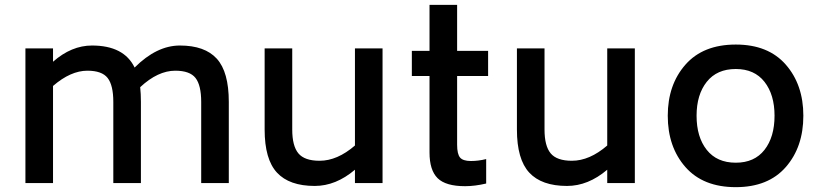

<svg xmlns="http://www.w3.org/2000/svg" viewBox="-20 -756 3389 793"><path d="M723 -568Q826 -568 875.5 -513.5Q925 -459 925 -335V0H811V-335Q811 -404 787.5 -434Q764 -464 704 -464Q632 -464 559 -396Q562 -368 562 -335V0H448V-335Q448 -404 424.5 -434Q401 -464 341 -464Q272 -464 199 -401V0H85V-556H199V-501Q275 -568 360 -568Q492 -568 536 -477Q627 -568 723 -568Z M1446 -556H1560V0H1446V-55Q1367 12 1280 12Q1175 12 1124 -43Q1073 -98 1073 -221V-556H1187V-221Q1187 -153 1212.5 -122.5Q1238 -92 1300 -92Q1373 -92 1446 -155Z M1996 -442H1868V-158Q1868 -120 1880 -105.5Q1892 -91 1925 -91Q1956 -91 1988 -99V2Q1941 13 1901 13Q1821 13 1787.5 -20Q1754 -53 1754 -126V-442H1681V-546H1754V-736H1868V-546H1996Z M2488 -556H2602V0H2488V-55Q2409 12 2322 12Q2217 12 2166 -43Q2115 -98 2115 -221V-556H2229V-221Q2229 -153 2254.5 -122.5Q2280 -92 2342 -92Q2415 -92 2488 -155Z M3019 17Q2884 17 2811 -66Q2738 -149 2738 -278Q2738 -406 2811 -489Q2884 -572 3019 -572Q3153 -572 3225.5 -489Q3298 -406 3298 -278Q3298 -149 3225.5 -66Q3153 17 3019 17ZM3019 -84Q3096 -84 3137.5 -137Q3179 -190 3179 -278Q3179 -365 3137.5 -418Q3096 -471 3019 -471Q2941 -471 2899 -418Q2857 -365 2857 -278Q2857 -190 2899 -137Q2941 -84 3019 -84Z"/></svg>

Font: Biryani DemiBold
Style: Regular
Weight: 600
Designer: Dan Reynolds and Mathieu Réguer
Foundry: Dan Reynolds and Mathieu Réguer
Version: Version 1.003;PS 001.003;hotconv 1.0.70;makeotf.lib2.5.58329